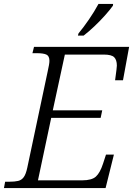

<svg xmlns="http://www.w3.org/2000/svg" viewBox="-37 -951 673 971"><path d="M-17 0 -11 -32H11Q37 -32 54.5 -36Q72 -40 83 -55Q94 -70 101 -103L204 -589Q208 -607 210.5 -621Q213 -635 213 -643Q213 -668 197.5 -675Q182 -682 150 -682H127L135 -714H616L585 -545H545Q546 -552 548 -567.5Q550 -583 552 -598Q554 -613 554 -619Q554 -648 540.5 -661.5Q527 -675 488 -675H291L230 -393H480L472 -355H222L155 -39H379Q427 -39 448 -58Q469 -77 484 -123L499 -169H539L497 0ZM357 -771 360 -782Q385 -812 412.5 -852Q440 -892 461 -931H535L534 -922Q519 -901 494 -873Q469 -845 440.5 -818Q412 -791 386 -771Z"/></svg>

Font: Noto Serif Light
Style: Italic
Weight: 300
Italic angle: -12°
Designer: Monotype Design Team
Foundry: Monotype Imaging Inc.
Version: Version 2.013